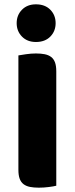

<svg xmlns="http://www.w3.org/2000/svg" viewBox="-20 -862 345 887"><path d="M57 -755Q57 -792 81.5 -817Q106 -842 146 -842Q188 -842 212.5 -817Q237 -792 237 -755Q237 -718 212.5 -693Q188 -668 146 -668Q106 -668 81.5 -693Q57 -718 57 -755ZM240 -4Q229 -1 205.5 2Q182 5 159 5Q136 5 118.5 1.5Q101 -2 89 -11Q77 -20 71 -36Q65 -52 65 -78V-606Q76 -608 100 -611.5Q124 -615 146 -615Q169 -615 186.5 -611.5Q204 -608 216 -599Q228 -590 234 -574Q240 -558 240 -532Z"/></svg>

Font: BALOOCHETTANREGULAR
Style: Book
Weight: 400
Designer: Maithili Shingre and Ek Type
Foundry: Ek Type
Version: Version 1.100;PS 1.000;hotconv 1.0.88;makeotf.lib2.5.647800;